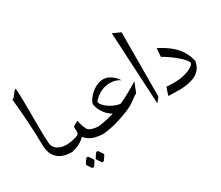

<svg xmlns="http://www.w3.org/2000/svg" viewBox="-150 -1070 1884 1639"><g transform="rotate(-30 792.5 -251.0)"><path d="M278.8 0H268.1Q219.7 0 184.6 -12.5Q149.4 -24.9 127 -48.8Q103 -72.3 93.3 -102.1Q83.5 -131.8 81.1 -164.1Q80.1 -234.9 77.9 -293.9Q75.7 -353 72 -408.7Q68.4 -464.4 63.5 -520.8Q58.6 -577.1 52.7 -642.6Q62 -643.1 70.8 -653.3Q79.6 -663.6 88.1 -675.5Q96.7 -687.5 105.5 -697.5Q114.3 -707.5 123.5 -708.5Q127.9 -641.1 128.7 -574Q129.4 -506.8 129.4 -439.7Q129.4 -372.6 129.9 -305.4Q130.4 -238.3 134.8 -170.9Q135.7 -143.1 149.7 -124Q163.6 -105 184.3 -94Q205.1 -83 230.5 -79.1Q247.6 -76.7 263.7 -76.7Q271.5 -76.7 279.3 -77.1Q284.2 -58.1 285.2 -38.6V-36.1Q285.2 -17.1 278.8 0Z M356 102.5Q358.9 101.6 361.3 101.6Q368.2 101.6 372.6 108.4L383.3 125Q387.7 130.4 392.8 137.2Q397.9 144 399.4 151.4Q399.9 152.8 399.9 154.3Q399.9 157.2 397.9 160.2Q395.5 164.6 393.1 168.5Q389.2 174.8 384.3 181.2Q379.4 187.5 375.5 194.3Q370.1 202.6 363.3 204.6Q360.4 205.6 357.9 205.6Q351.6 205.6 346.7 198.7L335.9 182.1Q332 176.3 326.7 169.4Q321.3 162.6 319.8 155.3Q319.3 153.8 319.3 152.8Q319.3 149.4 321.3 146.5L326.2 138.7Q330.1 132.3 335 125.7Q339.8 119.1 344.2 112.8Q346.2 108.9 349.1 106Q352.1 103 356 102.5ZM452.6 102.5Q455.6 101.6 458 101.6Q464.8 101.6 469.2 108.4L480 125Q484.4 130.4 489.5 137.2Q494.6 144 496.1 151.4Q496.6 152.8 496.6 154.3Q496.6 157.2 494.6 160.2Q492.2 164.6 489.7 168.5Q485.8 174.8 481 181.2Q476.1 187.5 472.2 194.3Q466.8 202.6 460 204.6Q457 205.6 454.6 205.6Q448.2 205.6 443.4 198.7L432.6 182.1Q428.7 176.3 423.3 169.4Q418 162.6 416.5 155.3Q416 153.8 416 152.8Q416 149.4 418 146.5L422.9 138.7Q426.8 132.3 431.6 125.7Q436.5 119.1 440.9 112.8Q442.9 108.9 445.8 106Q448.7 103 452.6 102.5ZM589.4 -0.5H578.1Q540 -1.5 503.9 -10Q467.8 -18.6 439 -40Q430.2 -46.9 421.9 -54.4Q413.6 -62 406.7 -70.8Q398.9 -62 389.9 -54.4Q380.9 -46.9 371.1 -40V-39.6Q344.7 -22 314.2 -11.5Q283.7 -1 252.9 0.5V-75.7Q266.6 -76.2 284.9 -78.4Q303.2 -80.6 321.3 -84Q339.4 -87.4 355 -92Q370.6 -96.7 379.4 -102.5Q388.2 -108.4 390.4 -117.9Q392.6 -127.4 392.3 -138.4Q392.1 -149.4 391.6 -161.1V-166.5Q391.6 -174.8 393.6 -182.1L442.9 -208.5Q443.8 -198.7 447.8 -182.9Q451.7 -167 457.5 -150.6Q463.4 -134.3 470.5 -120.4Q477.5 -106.4 484.4 -101.6Q502.9 -87.9 527.8 -82.5Q552.7 -77.1 579.6 -76.7H589.4Z M942.4 -318.8Q908.7 -341.8 871.6 -347.2Q856.9 -349.1 842.3 -349.1Q819.8 -349.1 790.3 -342.3Q760.7 -335.4 728 -314.5Q695.3 -293.5 671.4 -263.7V-262.2Q671.4 -251.5 679.4 -238.8Q687.5 -226.1 701.7 -213.1Q715.8 -200.2 733.6 -188.5Q751.5 -176.8 770.3 -168.2Q789.1 -159.7 806.6 -154.8Q821.3 -150.4 833.5 -150.4H837.9Q889.2 -173.8 937.3 -201.4Q985.4 -229 1032.7 -256.8L993.7 -161.1Q976.1 -150.9 964.1 -142.6Q952.1 -134.3 943.1 -127.4Q934.1 -120.6 925.8 -114.5Q917.5 -108.4 907.5 -102.1Q897.5 -95.7 884 -88.6Q870.6 -81.5 850.6 -72.8Q789.1 -46.4 721.4 -27.1Q653.8 -7.8 574.2 0.5V-76.2Q618.2 -81.5 657.5 -90.1Q696.8 -98.6 733.4 -110.4Q715.3 -122.1 697.3 -137.2Q670.9 -161.1 652.6 -192.4Q634.3 -223.6 627.4 -261.2V-264.2Q627.4 -272 633.8 -285.9Q640.1 -299.8 653.6 -317.6Q667 -335.4 686.5 -353Q706.1 -370.6 729.2 -383.5Q752.4 -396.5 778.8 -402.8Q792 -405.8 805.7 -405.8Q819.3 -405.8 839.8 -401.4Q860.4 -397 888.2 -377.2Q916 -357.4 942.4 -318.8Z M1147 -674.3 1144.5 -40.5 1107.9 3.4 1070.3 -708Z M1338.9 -407.2Q1375.5 -387.7 1410.6 -365.5Q1445.8 -343.3 1476.1 -314Q1507.8 -283.7 1531.5 -245.1Q1555.2 -206.5 1567.9 -154.8L1569.8 -146.5L1568.4 -138.2Q1562.5 -110.8 1550.5 -90.1Q1538.6 -69.3 1521.2 -54.2Q1503.9 -39.1 1481.7 -28.8Q1459.5 -18.6 1433.1 -12.7Q1387.2 -1.5 1333 -1H1317.4Q1270.5 -1 1220.2 -3.4L1245.6 -80.1Q1272.5 -78.6 1295.4 -77.6Q1310.5 -77.1 1324.7 -77.1Q1331.5 -77.1 1345 -77.4Q1358.4 -77.6 1377.2 -80.1Q1396 -82.5 1415.5 -86.9Q1429.7 -90.3 1448 -96.4Q1466.3 -102.5 1483.2 -110.8Q1500 -119.1 1512.7 -129.6Q1525.4 -140.1 1529.3 -151.9Q1525.4 -165.5 1513.2 -181.6Q1501 -197.8 1483.4 -214.4Q1465.8 -231 1445.1 -247.8Q1424.3 -264.6 1403.8 -279.3Q1383.3 -293.9 1364.5 -305.7Q1345.7 -317.4 1332.5 -324.7Z"/></g></svg>

Font: Dima Niloofar
Style: Regular
Weight: 400
Designer: R.Balvardi
Foundry: Dima Software Group
Version: Version 3.00;November 13, 2018;FontCreator 11.5.0.2427 64-bi